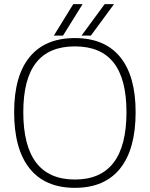

<svg xmlns="http://www.w3.org/2000/svg" viewBox="-20 -893 720 923"><path d="M48 -354Q48 -528 122.5 -619Q197 -710 340 -710Q483 -710 557.5 -619Q632 -528 632 -354Q632 -176 557.5 -83Q483 10 340 10Q197 10 122.5 -83Q48 -176 48 -354ZM588 -354Q588 -513 526.5 -591.5Q465 -670 340 -670Q215 -670 153.5 -591.5Q92 -513 92 -354Q92 -30 340 -30Q588 -30 588 -354ZM332 -873H377L283 -722H239ZM483 -873H528L417 -722H372Z"/></svg>

Font: Krub ExtraLight
Style: Regular
Weight: 275
Designer: Ekaluck Peanpanawate
Foundry: Cadson Demak Co.,Ltd.
Version: Version 1.000; ttfautohint (v1.6)